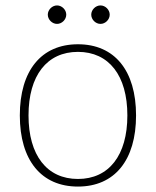

<svg xmlns="http://www.w3.org/2000/svg" viewBox="-20 -675 574 707"><path d="M190 -587C208 -587 224 -603 224 -621C224 -639 208 -655 190 -655C172 -655 156 -639 156 -621C156 -603 172 -587 190 -587ZM350 -587C368 -587 384 -603 384 -621C384 -639 368 -655 350 -655C332 -655 316 -639 316 -621C316 -603 332 -587 350 -587ZM267 12C402 12 481 -85 481 -250C481 -415 402 -512 267 -512C132 -512 53 -415 53 -250C53 -85 132 12 267 12ZM267 -16C153 -16 85 -103 85 -250C85 -397 153 -484 267 -484C381 -484 449 -397 449 -250C449 -103 381 -16 267 -16Z"/></svg>

Font: Arima Koshi Thin
Style: Regular
Weight: 250
Designer: Joana Correia and Natanael Gama
Foundry: NDISCOVER
Version: Version 1.019;PS 001.019;hotconv 1.0.88;makeotf.lib2.5.64775